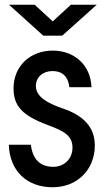

<svg xmlns="http://www.w3.org/2000/svg" viewBox="-20 -775 445 808"><path d="M18 -755 162 -625H242L387 -755H278L202 -685L126 -755ZM17 -166C21 -56 92 13 202 13C305 13 379 -61 379 -163C379 -237 335 -288 243 -319C179 -341 131 -368 131 -413C131 -450 160 -476 201 -476C242 -476 267 -453 272 -408H365C362 -499 295 -562 202 -562C106 -562 37 -496 37 -403C37 -328 75 -288 183 -248C250 -223 285 -204 285 -154C285 -107 251 -73 204 -73C149 -73 117 -105 110 -166Z"/></svg>

Font: Involve Medium
Style: Regular
Weight: 500
Designer: Stefan Peev
Foundry: Context Ltd.
Version: Version 1.001